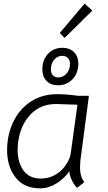

<svg xmlns="http://www.w3.org/2000/svg" viewBox="-20 -1026 594 1056"><path d="M19 -201Q19 -225 22 -249Q32 -325 68.5 -384Q105 -443 163 -475.5Q221 -508 293 -508Q347 -508 410 -499H469L422 -142Q420 -118 420 -107Q420 -54 444 -24L404 7Q386 -10 373 -39.5Q360 -69 362 -85Q333 -43 289.5 -16.5Q246 10 201 10Q113 10 66 -49.5Q19 -109 19 -201ZM347 -127Q367 -156 370 -190L406 -450L346 -452L288 -454Q202 -454 147 -395.5Q92 -337 80 -245Q77 -223 77 -202Q77 -133 109 -88.5Q141 -44 204 -44Q250 -44 287.5 -66.5Q325 -89 347 -127ZM213 -644Q213 -697 244 -730Q275 -763 323 -763Q364 -763 387.5 -739Q411 -715 411 -675Q411 -664 410 -658Q403 -611 372.5 -584Q342 -557 299 -557Q259 -557 236 -581Q213 -605 213 -644ZM365 -674Q365 -695 353.5 -707Q342 -719 322 -719Q296 -719 278 -697.5Q260 -676 260 -644Q260 -623 271 -611.5Q282 -600 300 -600Q327 -600 346 -621.5Q365 -643 365 -674ZM309 -845 445 -1006 488 -968 335 -817Z"/></svg>

Font: Bellota Text
Style: Italic
Weight: 400
Italic angle: -7.5°
Designer: Kemie Guaida
Foundry: Kemie Guaida
Version: Version 4.001